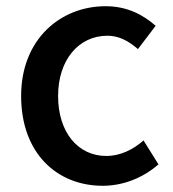

<svg xmlns="http://www.w3.org/2000/svg" viewBox="-20 -584 557 618"><path d="M311 14C374 14 439 -10 490 -55L442 -132C409 -103 368 -82 322 -82C231 -82 167 -158 167 -275C167 -391 233 -469 326 -469C363 -469 394 -452 424 -426L481 -501C441 -536 390 -564 320 -564C175 -564 48 -458 48 -275C48 -92 162 14 311 14Z"/></svg>

Font: Noto Sans JP Medium
Style: Regular
Weight: 500
Designer: Ryoko NISHIZUKA 西塚涼子 (kana, bopomofo & ideographs); Paul D. Hunt (Latin, Greek & Cyrillic); Sandoll Communications 산돌커뮤니
Foundry: Adobe
Version: Version 2.004;hotconv 1.0.118;makeotfexe 2.5.65603